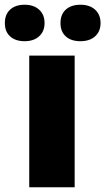

<svg xmlns="http://www.w3.org/2000/svg" viewBox="-56 -787 442 807"><path d="M257.8 0H66.9V-553.2H257.8ZM-35.6 -689.9Q-35.6 -726.6 -13.2 -746.8Q9.3 -767.1 47.4 -767.1Q85.9 -767.1 108.6 -746.3Q131.3 -725.6 131.3 -689.9Q131.3 -655.3 108.6 -634.5Q85.9 -613.8 47.4 -613.8Q9.3 -613.8 -13.2 -633.8Q-35.6 -653.8 -35.6 -689.9ZM198.2 -689.9Q198.2 -726.6 220.7 -746.8Q243.2 -767.1 282.2 -767.1Q321.3 -767.1 344 -746.1Q366.7 -725.1 366.7 -689.9Q366.7 -655.3 344 -634.5Q321.3 -613.8 282.2 -613.8Q242.7 -613.8 220.5 -634Q198.2 -654.3 198.2 -689.9Z"/></svg>

Font: Open Sans ExtBd
Style: Bold
Weight: 800
Foundry: Ascender Corporation
Version: Version 1.10